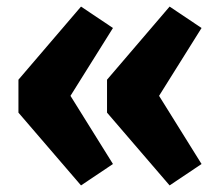

<svg xmlns="http://www.w3.org/2000/svg" viewBox="-20 -576 668 583"><path d="M36 -334V-234L226 -13L323 -78L194 -285L323 -491L226 -556ZM305 -334V-234L495 -13L592 -78L463 -285L592 -491L495 -556Z"/></svg>

Font: Fira Sans
Style: Bold
Weight: 700
Designer: Carrois Corporate & Edenspiekermann AG
Foundry: Carrois Corporate GbR & Edenspiekermann AG
Version: Version 4.203